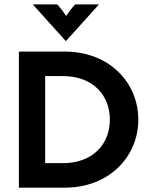

<svg xmlns="http://www.w3.org/2000/svg" viewBox="-20 -862 693 882"><path d="M282.6 -672.9 434.7 -841.7H325C309.7 -825 297.9 -809 284 -788.9C270.1 -809 258.3 -825 243.1 -841.7H130.6ZM66.7 0H279.2C478.5 0 615.3 -139.6 615.3 -312.5C615.3 -485.4 478.5 -625 279.2 -625H66.7ZM187.5 -112.5V-512.5H268.1C408.3 -512.5 484.7 -423.6 484.7 -312.5C484.7 -201.4 408.3 -112.5 268.1 -112.5Z"/></svg>

Font: Afacad
Style: Bold
Weight: 700
Designer: Kristian Moeller
Foundry: Dicotype
Version: Version 1.000